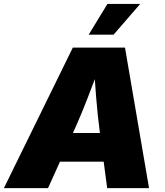

<svg xmlns="http://www.w3.org/2000/svg" viewBox="-45 -974 856 994"><path d="M-24.9 0 332 -727.5H602.1L726.6 0H509.8L472.7 -282.2Q460.4 -374 452.6 -471.9Q444.8 -569.8 439.5 -667.5H485.4Q448.2 -569.8 410.6 -471.9Q373 -374 331.1 -282.2L203.6 0ZM173.3 -137.2 197.8 -285.6H598.1L573.7 -137.2ZM414.1 -794.4 511.2 -953.6H680.7L543 -794.4Z"/></svg>

Font: Inter 16pt Black
Style: Italic
Weight: 900
Italic angle: -9.3988°
Version: Version 4.001;git-66647c0bb